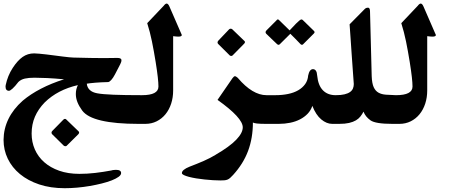

<svg xmlns="http://www.w3.org/2000/svg" viewBox="-20 -749 2481 1052"><path d="M410.6 -29.3Q411.6 -28.3 412.6 -26.4Q413.6 -24.4 413.6 -22.9Q413.6 -19.5 410.2 -14.6L345.2 49.8Q342.8 52.2 338.4 52.2Q335 52.2 330.1 49.8L265.1 -14.2Q262.2 -18.6 262.2 -22Q262.2 -27.8 267.1 -32.2Q282.2 -47.4 297.1 -62.7Q312 -78.1 327.1 -93.3Q331.1 -97.7 336.4 -97.7Q338.9 -97.7 341.1 -96.2Q343.3 -94.7 344.2 -93.3ZM772 -70.3H738.3Q612.8 -70.3 535.2 -88.4Q457.5 -106.4 430.2 -143.6Q413.1 -167 404.3 -189.2Q395.5 -211.4 395.5 -233.9Q395.5 -260.3 406.7 -282.7Q295.9 -257.3 225.1 -188Q189.5 -151.4 171.4 -109.4Q153.3 -67.4 153.3 -17.1Q153.3 29.3 170.9 69.6Q188.5 109.9 222.2 139.6Q255.9 169.4 304.4 186.5Q353 203.6 415 203.6Q458 203.6 501.7 198.5Q545.4 193.4 589.8 185.1Q595.2 183.1 603 182.4Q610.8 181.6 615.7 181.6Q643.6 181.6 643.6 199.2Q643.6 210 629.6 220Q615.7 230 592.3 239.3Q568.8 248.5 537.6 256.3Q506.3 264.2 472.2 270Q438 275.9 402.3 279.1Q366.7 282.2 334.5 282.2Q256.8 282.2 194.8 261.5Q132.8 240.7 89.4 204.8Q45.9 168.9 22.7 120.8Q-0.5 72.8 -0.5 17.6Q0 -43.5 26.4 -97.4Q52.7 -151.4 104.5 -197.3Q147.5 -233.4 204.3 -262.9Q261.2 -292.5 331.1 -314.5Q279.3 -319.3 239 -321.3Q198.7 -323.2 168.9 -323.2Q137.2 -323.2 116 -318.4Q94.7 -313.5 80.6 -299.8Q62 -275.4 48.6 -263.4Q35.2 -251.5 29.3 -251.5Q10.3 -251.5 10.3 -274.9Q10.3 -275.9 10.7 -278.3Q11.2 -280.8 11.2 -282.7Q22 -334.5 49.8 -377Q76.2 -417.5 104 -437Q131.8 -456.5 167 -456.5Q177.2 -456.5 195.1 -454.8Q212.9 -453.1 234.1 -450.7Q255.4 -448.2 278.3 -445.1Q301.3 -441.9 321.8 -439.5Q342.3 -437 358.2 -435.3Q374 -433.6 381.8 -433.6Q485.4 -430.7 549.8 -430.7Q573.2 -430.7 590.3 -431.2Q607.4 -431.6 622.6 -431.6Q645.5 -431.6 645.5 -419.4Q645.5 -414.6 644.3 -410.2Q643.1 -405.8 639.2 -397.9Q635.3 -390.1 628.4 -377Q621.6 -363.8 609.9 -341.3Q599.6 -321.8 589.6 -310.8Q579.6 -299.8 572.3 -299.3Q531.7 -298.3 502.9 -295.9Q474.1 -293.5 455.6 -290.5Q457.5 -270 471.7 -256.3Q485.8 -242.7 512.7 -237.8Q541 -232.4 601.6 -230Q662.1 -227.5 757.3 -227.5H772Z M972.7 -565.4Q974.1 -561.5 975.1 -560.1Q976.1 -558.6 976.1 -557.1Q976.1 -548.3 957 -548.3Q951.7 -548.3 944.3 -549.1Q937 -549.8 928.7 -550.8V-253.4Q928.7 -214.4 917.7 -180.9Q906.7 -147.5 886.5 -122.8Q866.2 -98.1 838.1 -84.2Q810.1 -70.3 776.4 -70.3H743.7V-227.5H757.8Q848.1 -227.5 848.1 -274.9Q848.1 -293.5 844.5 -326.7Q840.8 -359.9 833 -408.7Q823.2 -469.7 812.5 -522.2Q801.8 -574.7 786.6 -622.1L877 -717.3Q880.9 -722.7 885.3 -726.1Q889.6 -729.5 893.1 -729.5Q901.4 -729.5 908.7 -712.4Z M1318.8 -524.9Q1322.3 -522 1322.3 -518.6Q1322.3 -515.1 1318.4 -510.3Q1303.7 -495.1 1286.4 -477.8Q1269 -460.4 1253.9 -444.8Q1250 -442.4 1247.1 -442.4Q1243.2 -442.4 1239.3 -444.8L1174.8 -508.8Q1171.9 -512.7 1171.9 -516.1Q1171.9 -522 1176.8 -526.9Q1190.9 -542 1206.1 -557.6Q1221.2 -573.2 1235.4 -588.4Q1239.3 -591.8 1244.1 -591.8Q1249 -591.8 1252.9 -588.4ZM1502.4 -70.3H1436.5Q1375 -70.3 1365.7 -78.1Q1365.7 6.8 1339.4 77.6Q1313 148.4 1257.3 209.5Q1248 219.7 1241 225.8Q1233.9 231.9 1226.8 234.9Q1219.7 237.8 1210.7 238.8Q1201.7 239.7 1188 239.7Q1169.9 239.7 1147 238.3Q1124 236.8 1100.6 234.4Q1077.1 231.9 1054.9 228.3Q1032.7 224.6 1015.1 220Q997.6 215.3 987.1 210.2Q976.6 205.1 976.6 199.2Q976.6 181.2 1019 164.1Q1060.5 148.4 1096.2 132.8Q1131.8 117.2 1161.6 99.1H1161.1Q1237.8 54.7 1273.9 17.1Q1310.1 -20.5 1310.1 -51.3Q1310.1 -103.5 1171.9 -201.7L1253.9 -320.8Q1257.8 -325.7 1261 -328.6Q1264.2 -331.5 1267.6 -331.5Q1270 -331.5 1275.4 -328.1Q1280.8 -324.7 1284.2 -320.8Q1323.2 -274.9 1362.5 -251.2Q1401.9 -227.5 1439.9 -227.5H1502.4Z M1834 -70.3H1800.3Q1769.5 -70.3 1740.2 -94.7Q1710.9 -119.1 1691.4 -168.9Q1683.1 -144 1665.5 -125.7Q1647.9 -107.4 1623.8 -95Q1599.6 -82.5 1569.8 -76.4Q1540 -70.3 1507.3 -70.3H1474.6V-227.5H1488.8Q1526.4 -227.5 1558.3 -234.1Q1590.3 -240.7 1614 -254.4Q1637.7 -268.1 1652.1 -288.3Q1666.5 -308.6 1668.5 -335.4Q1675.8 -370.1 1694.8 -370.1Q1704.6 -370.1 1710.7 -361.6Q1716.8 -353 1717.8 -335.4Q1723.1 -280.8 1749.3 -254.2Q1775.4 -227.5 1819.3 -227.5H1834ZM1700.2 -579.6Q1703.6 -576.2 1703.6 -572.8Q1703.6 -569.3 1699.7 -565.4L1641.1 -506.8Q1638.2 -503.4 1634.3 -503.4Q1631.3 -503.4 1627 -506.8Q1613.8 -521 1599.4 -535.4Q1585 -549.8 1570.8 -564L1513.2 -506.8Q1509.8 -503.4 1506.3 -503.4Q1502.9 -503.4 1498.5 -506.8Q1483.4 -521 1468 -535.9Q1452.6 -550.8 1438 -564.9Q1435.1 -568.8 1435.1 -572.8Q1435.1 -577.1 1439.5 -582Q1466.8 -610.4 1495.1 -637.7Q1498.5 -642.6 1502 -642.6Q1506.8 -642.6 1510.3 -637.7L1566.9 -582.5Q1573.7 -589.4 1583 -599.6Q1592.3 -609.9 1601.8 -619.4Q1611.3 -628.9 1619.4 -635.7Q1627.4 -642.6 1631.3 -642.6Q1636.2 -642.6 1640.6 -637.7Z M2164.1 -70.3H2130.4Q2037.1 -70.3 2009.8 -89.8Q1981.9 -109.9 1971.7 -137.2Q1964.4 -123 1954.8 -110.8Q1945.3 -98.6 1930.2 -89.6Q1915 -80.6 1892.8 -75.4Q1870.6 -70.3 1838.4 -70.3H1805.7V-227.5H1819.8Q1848.6 -227.5 1867.7 -232.2Q1886.7 -236.8 1897.9 -244.9Q1909.2 -252.9 1913.8 -264.2Q1918.5 -275.4 1918.5 -288.6Q1915.5 -329.1 1912.6 -370.6Q1909.7 -412.1 1906.7 -453.9Q1903.8 -495.6 1901.1 -536.4Q1898.4 -577.1 1895.5 -615.7L1978.5 -699.7Q1982.9 -704.1 1987.5 -705.6Q1992.2 -707 1996.1 -707Q2001.5 -707 2004.2 -702.4Q2006.8 -697.8 2007.3 -689.5Q2009.8 -601.6 2012 -510.5Q2014.2 -419.4 2016.6 -331.5Q2018.1 -292 2027.6 -271.2Q2037.1 -250.5 2054 -241.2Q2070.8 -231.9 2094.7 -230.2Q2118.7 -228.5 2149.4 -227.5H2164.1Z M2364.7 -565.4Q2366.2 -561.5 2367.2 -560.1Q2368.2 -558.6 2368.2 -557.1Q2368.2 -548.3 2349.1 -548.3Q2343.8 -548.3 2336.4 -549.1Q2329.1 -549.8 2320.8 -550.8V-253.4Q2320.8 -214.4 2309.8 -180.9Q2298.8 -147.5 2278.6 -122.8Q2258.3 -98.1 2230.2 -84.2Q2202.1 -70.3 2168.5 -70.3H2135.7V-227.5H2149.9Q2240.2 -227.5 2240.2 -274.9Q2240.2 -293.5 2236.6 -326.7Q2232.9 -359.9 2225.1 -408.7Q2215.3 -469.7 2204.6 -522.2Q2193.8 -574.7 2178.7 -622.1L2269 -717.3Q2272.9 -722.7 2277.3 -726.1Q2281.7 -729.5 2285.2 -729.5Q2293.5 -729.5 2300.8 -712.4Z"/></svg>

Font: XB Zar
Style: Bold
Weight: 700
Designer: Behnam
Foundry: Irmug
Version: Version 8.005 2009